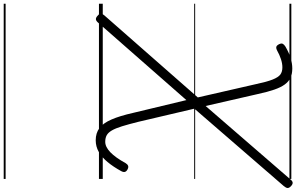

<svg xmlns="http://www.w3.org/2000/svg" viewBox="-294 -762 1557 1008"><g transform="rotate(90 484.0 -258.5)"><path d="M717 17Q679 17 653 -2.5Q627 -22 608 -65.5Q589 -109 573 -180L506 -459L98 6Q89 16 80.5 16Q72 16 62 6Q52 -2 52 -10Q52 -18 61 -28L492 -519L422 -825Q410 -882 398 -912Q386 -942 371.5 -952.5Q357 -963 334 -963Q314 -963 291 -955.5Q268 -948 245 -935Q233 -929 225.5 -931.5Q218 -934 212 -947Q207 -958 210.5 -965Q214 -972 225 -979Q258 -998 286 -1006.5Q314 -1015 340 -1015Q369 -1015 389 -1005.5Q409 -996 424 -975.5Q439 -955 451 -920.5Q463 -886 474 -835L537 -560L923 -1006Q932 -1017 940.5 -1017Q949 -1017 959 -1007Q968 -998 967.5 -990Q967 -982 957 -970L551 -501L620 -207Q633 -155 643.5 -121Q654 -87 665.5 -67.5Q677 -48 691 -40.5Q705 -33 725 -33Q752 -33 780 -60Q808 -87 837 -140Q843 -150 851 -153Q859 -156 870 -150Q881 -144 883 -136Q885 -128 879 -117Q856 -75 831 -45Q806 -15 778 1Q750 17 717 17ZM0 490H920V500H0ZM0 -20H920V0H0ZM0 -505H920V-500H0ZM0 -1010H920V-1000H0Z"/></g></svg>

Font: Playwrite TZ Guides
Style: Regular
Weight: 400
Designer: Veronika Burian, José Scaglione
Foundry: TypeTogether
Version: Version 1.003